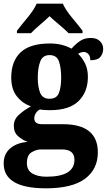

<svg xmlns="http://www.w3.org/2000/svg" viewBox="-27 -786 580 1042"><path d="M222 236Q365 236 434.5 184Q504 132 504 41Q504 -112 314 -112H202Q159 -112 159 -143Q159 -160 169 -174Q179 -188 190 -192Q198 -190 216 -189Q234 -188 244 -188Q350 -188 400 -238Q450 -288 450 -368Q450 -411 434.5 -442Q419 -473 397 -494Q413 -504 429 -504Q440 -504 451.5 -493.5Q463 -483 463 -459Q503 -459 518 -477.5Q533 -496 533 -521Q533 -545 515.5 -562.5Q498 -580 466 -580Q432 -580 408 -564Q384 -548 361 -522Q310 -550 244 -550Q136 -550 85 -502Q34 -454 34 -365Q34 -301 65 -262.5Q96 -224 141 -209Q100 -186 74 -161.5Q48 -137 48 -103Q48 -67 71.5 -46.5Q95 -26 123 -16Q63 -11 28 19.5Q-7 50 -7 101Q-7 236 222 236ZM242 -250Q204 -250 191 -282Q178 -314 178 -364Q178 -416 191 -451.5Q204 -487 242 -487Q281 -487 293 -452.5Q305 -418 305 -365Q305 -314 293 -282Q281 -250 242 -250ZM225 173Q178 173 148.5 155.5Q119 138 119 100Q119 55 145 40Q171 25 194 25H309Q377 25 377 81Q377 173 225 173ZM65 -606H141Q158 -624 189.5 -651Q221 -678 242 -698Q263 -678 295.5 -651Q328 -624 345 -606H421V-619Q399 -648 364 -690Q329 -732 314 -766H172Q157 -732 122 -690Q87 -648 65 -619Z"/></svg>

Font: Noto Serif SemiCondensed Extra
Style: Regular
Weight: 800
Width: 4
Designer: Monotype Design Team
Foundry: Monotype Imaging Inc.
Version: Version 1.002